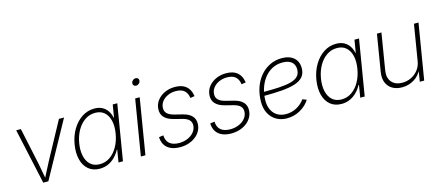

<svg xmlns="http://www.w3.org/2000/svg" viewBox="-51 -1262 4154 1810"><g transform="rotate(-15 2026.0 -357.5)"><path d="M202.1 0 83.5 -542.5H128.9L205.6 -183.1Q214.4 -142.1 220.9 -100.8Q227.5 -59.6 235.8 -19.5H221.2Q242.7 -59.6 262.9 -100.8Q283.2 -142.1 305.7 -183.1L500.5 -542.5H550.3L252 0Z M752.9 11.2Q687 11.2 643.8 -24.7Q600.6 -60.5 584 -124.3Q567.4 -188 580.6 -270Q594.2 -352.1 632.3 -415.3Q670.4 -478.5 725.6 -514.4Q780.8 -550.3 846.2 -550.3Q892.6 -550.3 924.6 -532.7Q956.5 -515.1 975.6 -485.6Q994.6 -456.1 1001.5 -420.9H1005.4L1025.4 -542.5H1069.8L980 0H936.5L956.1 -119.1H951.2Q932.6 -83.5 903.6 -53.7Q874.5 -23.9 836.7 -6.3Q798.8 11.2 752.9 11.2ZM764.2 -29.8Q819.3 -29.8 864.3 -61Q909.2 -92.3 939.5 -146.7Q969.7 -201.2 981 -270.5Q992.7 -339.8 980.2 -393.8Q967.8 -447.8 933.3 -478.5Q898.9 -509.3 843.8 -509.3Q788.1 -509.3 742.7 -478Q697.3 -446.8 667 -392.6Q636.7 -338.4 625.5 -270.5Q614.3 -202.1 626.5 -147.5Q638.7 -92.8 673.6 -61.3Q708.5 -29.8 764.2 -29.8Z M1154.8 0 1244.6 -542.5H1288.6L1199.2 0ZM1285.2 -656.2Q1271 -656.2 1262.2 -666.5Q1253.4 -676.8 1255.4 -691.4Q1257.8 -705.6 1270 -715.6Q1282.2 -725.6 1296.9 -725.6Q1312 -725.6 1320.6 -715.6Q1329.1 -705.6 1326.7 -690.9Q1324.2 -676.8 1312 -666.5Q1299.8 -656.2 1285.2 -656.2Z M1536.6 11.2Q1486.3 11.2 1449.7 -4.4Q1413.1 -20 1392.3 -49.8Q1371.6 -79.6 1368.2 -121.1Q1367.7 -125.5 1367.7 -126.5Q1367.7 -127.4 1367.7 -131.8L1410.6 -137.7Q1412.6 -83.5 1445.3 -56.4Q1478 -29.3 1537.6 -29.3Q1583.5 -29.3 1621.8 -45.9Q1660.2 -62.5 1683.3 -91.3Q1706.5 -120.1 1708 -157.2Q1709 -188.5 1689 -209Q1668.9 -229.5 1627 -240.2L1543 -261.7Q1483.9 -276.9 1455.1 -308.8Q1426.3 -340.8 1429.2 -388.2Q1431.6 -436 1459.7 -472.4Q1487.8 -508.8 1532.7 -529.5Q1577.6 -550.3 1632.3 -550.3Q1701.2 -550.3 1740 -518.6Q1778.8 -486.8 1788.6 -429.7Q1789.6 -426.3 1789.8 -424.6Q1790 -422.9 1790 -418.9L1748.5 -412.1Q1742.7 -459 1714.6 -484.6Q1686.5 -510.3 1631.3 -510.3Q1587.9 -510.3 1552.5 -494.1Q1517.1 -478 1495.8 -450.2Q1474.6 -422.4 1473.6 -387.2Q1472.2 -355 1493.4 -333.7Q1514.6 -312.5 1560.5 -300.8L1642.1 -280.3Q1699.7 -265.6 1727.5 -234.4Q1755.4 -203.1 1752.9 -156.2Q1751 -119.1 1733.4 -88.4Q1715.8 -57.6 1686 -35.2Q1656.2 -12.7 1617.9 -0.7Q1579.6 11.2 1536.6 11.2Z M2036.1 11.2Q1985.8 11.2 1949.2 -4.4Q1912.6 -20 1891.8 -49.8Q1871.1 -79.6 1867.7 -121.1Q1867.2 -125.5 1867.2 -126.5Q1867.2 -127.4 1867.2 -131.8L1910.2 -137.7Q1912.1 -83.5 1944.8 -56.4Q1977.5 -29.3 2037.1 -29.3Q2083 -29.3 2121.3 -45.9Q2159.7 -62.5 2182.9 -91.3Q2206.1 -120.1 2207.5 -157.2Q2208.5 -188.5 2188.5 -209Q2168.5 -229.5 2126.5 -240.2L2042.5 -261.7Q1983.4 -276.9 1954.6 -308.8Q1925.8 -340.8 1928.7 -388.2Q1931.2 -436 1959.2 -472.4Q1987.3 -508.8 2032.2 -529.5Q2077.1 -550.3 2131.8 -550.3Q2200.7 -550.3 2239.5 -518.6Q2278.3 -486.8 2288.1 -429.7Q2289.1 -426.3 2289.3 -424.6Q2289.6 -422.9 2289.6 -418.9L2248 -412.1Q2242.2 -459 2214.1 -484.6Q2186 -510.3 2130.9 -510.3Q2087.4 -510.3 2052 -494.1Q2016.6 -478 1995.4 -450.2Q1974.1 -422.4 1973.1 -387.2Q1971.7 -355 1992.9 -333.7Q2014.2 -312.5 2060.1 -300.8L2141.6 -280.3Q2199.2 -265.6 2227.1 -234.4Q2254.9 -203.1 2252.4 -156.2Q2250.5 -119.1 2232.9 -88.4Q2215.3 -57.6 2185.5 -35.2Q2155.8 -12.7 2117.4 -0.7Q2079.1 11.2 2036.1 11.2Z M2581.1 9.3Q2521.5 9.3 2476.6 -17.1Q2431.6 -43.5 2406.7 -91.1Q2381.8 -138.7 2381.8 -202.1Q2381.8 -276.9 2403.6 -340.6Q2425.3 -404.3 2465.1 -451.7Q2504.9 -499 2558.6 -525.4Q2612.3 -551.8 2675.8 -551.8Q2726.1 -551.8 2762 -534.9Q2797.9 -518.1 2816.7 -487.1Q2835.4 -456.1 2835.4 -412.6Q2835.4 -360.4 2807.6 -328.4Q2779.8 -296.4 2726.1 -279.5Q2672.4 -262.7 2594 -256.8Q2515.6 -251 2415 -251L2418.9 -288.1Q2509.3 -288.1 2578.6 -291.7Q2647.9 -295.4 2695.3 -307.9Q2742.7 -320.3 2766.8 -345.2Q2791 -370.1 2791 -412.6Q2791 -459.5 2760.5 -485.1Q2730 -510.7 2672.9 -510.7Q2615.2 -510.7 2569.3 -485.8Q2523.4 -460.9 2491.2 -417.7Q2459 -374.5 2441.9 -319.1Q2424.8 -263.7 2424.8 -202.1Q2424.8 -152.3 2443.4 -113.8Q2461.9 -75.2 2497.3 -53.5Q2532.7 -31.7 2583 -31.7Q2638.7 -31.7 2687 -58.3Q2735.4 -85 2764.6 -127.4L2804.2 -111.8Q2770 -58.1 2710.2 -24.4Q2650.4 9.3 2581.1 9.3Z M3112.3 11.2Q3046.4 11.2 3003.2 -24.7Q2960 -60.5 2943.4 -124.3Q2926.8 -188 2939.9 -270Q2953.6 -352.1 2991.7 -415.3Q3029.8 -478.5 3085 -514.4Q3140.1 -550.3 3205.6 -550.3Q3252 -550.3 3283.9 -532.7Q3315.9 -515.1 3335 -485.6Q3354 -456.1 3360.8 -420.9H3364.7L3384.8 -542.5H3429.2L3339.4 0H3295.9L3315.4 -119.1H3310.5Q3292 -83.5 3262.9 -53.7Q3233.9 -23.9 3196 -6.3Q3158.2 11.2 3112.3 11.2ZM3123.5 -29.8Q3178.7 -29.8 3223.6 -61Q3268.6 -92.3 3298.8 -146.7Q3329.1 -201.2 3340.3 -270.5Q3352.1 -339.8 3339.6 -393.8Q3327.1 -447.8 3292.7 -478.5Q3258.3 -509.3 3203.1 -509.3Q3147.5 -509.3 3102.1 -478Q3056.6 -446.8 3026.4 -392.6Q2996.1 -338.4 2984.9 -270.5Q2973.6 -202.1 2985.8 -147.5Q2998 -92.8 3033 -61.3Q3067.9 -29.8 3123.5 -29.8Z M3704.6 7.8Q3648.9 7.8 3609.6 -15.6Q3570.3 -39.1 3552.7 -82.5Q3535.2 -126 3545.4 -186L3604 -542.5H3647.9L3589.8 -188.5Q3578.1 -118.2 3613.3 -75.9Q3648.4 -33.7 3716.8 -33.7Q3763.7 -33.7 3804.2 -53.5Q3844.7 -73.2 3872.3 -108.9Q3899.9 -144.5 3907.7 -192.4L3965.3 -542.5H4009.8L3919.9 0H3877L3897 -122.1H3905.3Q3874 -55.2 3820.1 -23.7Q3766.1 7.8 3704.6 7.8Z"/></g></svg>

Font: Inter 16pt ExtraLight
Style: Italic
Weight: 250
Italic angle: -9.3988°
Version: Version 4.001;git-66647c0bb